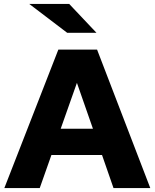

<svg xmlns="http://www.w3.org/2000/svg" viewBox="-20 -951 782 971"><path d="M2 0 275 -700H471L740 0H554L496 -167H240L181 0ZM287 -300H450L369 -532ZM320 -785 128 -931H330L468 -785Z"/></svg>

Font: Red Hat Text VF
Style: Regular
Weight: 400
Designer: Pentagram, MCKL
Foundry: Pentagram, MCKL
Version: Version 1.023